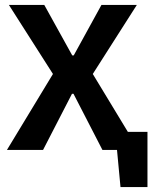

<svg xmlns="http://www.w3.org/2000/svg" viewBox="-20 -606 616 776"><path d="M467 150 446 -73H576V150ZM8 0 194 -307 16 -586H159L272 -382H278L390 -586H533L355 -307L541 0H394L277 -227H271L154 0Z"/></svg>

Font: Ruda ExtraBold
Style: Regular
Weight: 800
Designer: Mariela Monsalve and Angelina Sanchez
Foundry: Mariela Monsalve and Angelina Sanchez
Version: Version 2.000